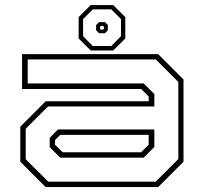

<svg xmlns="http://www.w3.org/2000/svg" viewBox="-20 -760 828 780"><path d="M165.5 0 62.5 -103V-245.5L165.5 -348.5H584V-368L553.5 -398.5H69.5V-540H622.5L725.5 -437V-103L622.5 0ZM176 -22H612.5L704.5 -114V-427L613 -518.5H92.5V-421H564L607 -378V-327.5H175L84.5 -237V-113ZM224.5 -119.5 182 -162V-200L215.5 -234H607V-163L563.5 -119.5ZM234.5 -141.5H553.5L584 -172V-212H224.5L203.5 -191V-172ZM348.5 -555 299.5 -603.5V-690.5L348.5 -739.5H440L489 -690.5V-603.5L440 -555ZM357 -573H432L471.5 -613V-682.5L432 -722H357L317.5 -682.5V-613ZM382.5 -625 370.5 -637V-658.5L382.5 -670H406.5L418 -658.5V-637L406.5 -625ZM390 -639.5H398.5L402 -643V-651.5L398.5 -655H390L386.5 -651.5V-643Z"/></svg>

Font: Tourney Expanded ExtraLight
Style: Regular
Weight: 200
Width: 7
Designer: Tyler Finck
Foundry: Etcetera Type Co
Version: Version 1.010; ttfautohint (v1.8.3)